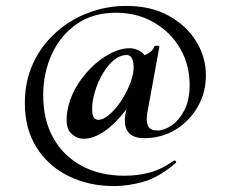

<svg xmlns="http://www.w3.org/2000/svg" viewBox="-20 -523 769 649"><path d="M406 -147 426 -234 460 -247Q437 -192 403 -148Q369 -104 332.5 -79Q296 -54 263 -54Q238 -54 219 -73.5Q200 -93 207 -143Q213 -185 234.5 -223.5Q256 -262 287 -293Q318 -324 352.5 -342Q387 -360 418 -360Q438 -360 456 -348.5Q474 -337 476 -311L447 -330Q462 -332 480 -342Q498 -352 502 -367Q504 -369 511.5 -368.5Q519 -368 519 -366L478 -142Q473 -114 480 -98Q487 -82 513 -82Q535 -82 560 -99Q585 -116 603 -150Q621 -184 621 -236Q621 -304 589 -359Q557 -414 500.5 -447Q444 -480 372 -480Q294 -480 239 -441.5Q184 -403 155 -339.5Q126 -276 126 -201Q126 -118 160 -57Q194 4 256 37.5Q318 71 401 71Q445 71 485 60.5Q525 50 568 20Q571 18 574 22Q577 26 574 28Q518 76 466 91Q414 106 365 106Q282 106 213.5 73Q145 40 104.5 -23Q64 -86 64 -175Q64 -249 92 -309Q120 -369 168 -412.5Q216 -456 278 -479.5Q340 -503 407 -503Q490 -503 550 -470Q610 -437 643 -383.5Q676 -330 676 -268Q676 -210 648 -161.5Q620 -113 573 -84.5Q526 -56 467 -56Q426 -56 411 -80Q396 -104 406 -147ZM313 -118Q327 -118 345 -132Q363 -146 380 -168.5Q397 -191 410.5 -219Q424 -247 430 -275Q434 -301 428.5 -319.5Q423 -338 406 -337Q382 -336 359.5 -315Q337 -294 320.5 -262Q304 -230 296 -194Q290 -169 292 -143.5Q294 -118 313 -118Z"/></svg>

Font: Cormorant Light
Style: Bold
Weight: 700
Version: Version 4.000